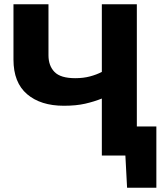

<svg xmlns="http://www.w3.org/2000/svg" viewBox="-20 -733 776 905"><path d="M460 0V-268.5Q424 -254 381.2 -244.2Q338.5 -234.5 281 -234.5Q171.5 -234.5 107.5 -289.2Q43.5 -344 43.5 -452V-713H208.5V-472.5Q208.5 -423 237 -393.8Q265.5 -364.5 334.5 -364.5Q373 -364.5 404 -372.8Q435 -381 460 -394V-713H625V-137H717V152H579L571 0Z"/></svg>

Font: Heraclito
Style: Bold
Weight: 700
Designer: Kostas Bartsokas (font) & Cristiano Sobral (main changes)
Foundry: Kostas Bartsokas (font) & Cristiano Sobral (main changes)
Version: Version 1.00;July 8, 2020;FontCreator 13.0.0.2655 64-bit